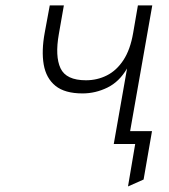

<svg xmlns="http://www.w3.org/2000/svg" viewBox="-20 -531 622 708"><path d="M452 156.5 478.5 0H426.5L435 -47.5H540.5L509.5 131ZM399.5 0 448.5 -278.5Q420 -229.5 376 -208Q332 -186.5 284.5 -186.5Q219 -186.5 184.5 -214.5Q150 -242.5 141.2 -293Q132.5 -343.5 145 -411L163.5 -511H215.5L197 -405.5Q182.5 -323.5 203.2 -279.2Q224 -235 297 -235Q338.5 -235 374.2 -253Q410 -271 435.2 -309.5Q460.5 -348 471 -409.5L488.5 -511H541.5L451.5 0Z"/></svg>

Font: Overpass ExtraLight
Style: Italic
Weight: 250
Italic angle: -10°
Designer: Delve Withrington, Dave Bailey, Thomas Jockin
Foundry: Delve Fonts LLC
Version: Version 4.000